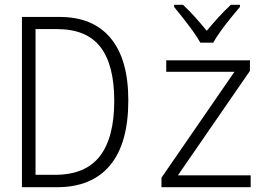

<svg xmlns="http://www.w3.org/2000/svg" viewBox="-20 -785 1167 805"><path d="M72 0V-714H230Q370 -714 444 -625Q518 -536 518 -364Q518 -184 441.5 -92Q365 0 218 0ZM210 -52Q338 -52 398.5 -130Q459 -208 459 -362Q459 -513 401 -588Q343 -663 219 -663H129V-52ZM657 0V-40L963 -484H677V-532H1028V-488L726 -50H1031V0ZM820 -606Q808 -628 788.5 -655Q769 -682 748 -708.5Q727 -735 710 -756V-765H747Q772 -742 798 -713Q824 -684 847 -656Q870 -684 895.5 -712Q921 -740 948 -765H986V-756Q968 -735 946.5 -708.5Q925 -682 905.5 -655Q886 -628 874 -606Z"/></svg>

Font: Noto Sans Mono SemiCondensed Light
Style: Regular
Weight: 300
Width: 4
Designer: Monotype Design Team
Foundry: Monotype Imaging Inc.
Version: Version 2.014; ttfautohint (v1.8.4.7-5d5b)